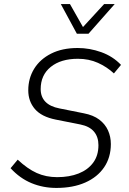

<svg xmlns="http://www.w3.org/2000/svg" viewBox="-20 -914 632 944"><path d="M257 10Q192 10 135 -13.5Q78 -37 32 -87L67 -129Q115 -84 160.5 -63.5Q206 -43 261 -43Q321 -43 366.5 -61Q412 -79 438 -114Q464 -149 464 -200Q464 -241 442 -267Q420 -293 375 -302L254 -326Q184 -340 151.5 -378Q119 -416 119 -470Q119 -529 148 -576Q177 -623 231.5 -650.5Q286 -678 362 -678Q421 -678 478 -657.5Q535 -637 575 -595L540 -553Q506 -585 461.5 -605Q417 -625 363 -625Q279 -625 229.5 -585Q180 -545 180 -476Q180 -438 203 -414Q226 -390 272 -381L392 -357Q439 -348 468 -326Q497 -304 511 -273Q525 -242 525 -206Q525 -140 492 -91.5Q459 -43 399 -16.5Q339 10 257 10ZM358 -748 279 -894H324L388 -781L492 -894H544L415 -748Z"/></svg>

Font: Gantari Light
Style: Italic
Weight: 300
Italic angle: -10°
Version: Version 1.000